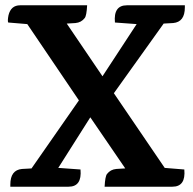

<svg xmlns="http://www.w3.org/2000/svg" viewBox="-20 -705 729 725"><path d="M631 0H375Q377 -39 384 -48Q397 -65 419 -67L451 -69H453L321 -262L200 -71H201L284 -65Q290 0 239 0H19V-8Q19 -63 63 -67L99 -69L278 -326L83 -614L11 -620Q8 -626 12 -647Q21 -685 56 -685H309Q307 -646 300 -637Q287 -620 265 -618L233 -616H232L367 -417L496 -614L414 -620Q408 -685 459 -685H678V-677Q678 -622 634 -618L598 -616L410 -353L602 -71L676 -65Q682 0 631 0Z"/></svg>

Font: Karma
Style: Bold
Weight: 700
Designer: Joana Correia
Foundry: Indian Type Foundry
Version: Version 1.202;PS 1.0;hotconv 1.0.78;makeotf.lib2.5.61930; tt